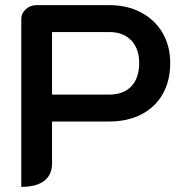

<svg xmlns="http://www.w3.org/2000/svg" viewBox="-20 -720 724 749"><path d="M63 -645Q63 -668 80.5 -684Q98 -700 124 -700H406Q476 -700 530 -671.5Q584 -643 614 -592Q644 -541 644 -474Q644 -405 615 -353.5Q586 -302 532 -274Q478 -246 406 -246H183V-83Q183 -38 152.5 -14.5Q122 9 63 9ZM406 -351Q462 -351 492.5 -383.5Q523 -416 523 -474Q523 -530 492 -562.5Q461 -595 406 -595H183V-351Z"/></svg>

Font: K2D SemiBold
Style: Regular
Weight: 600
Designer: Katatrad Aksorn Co.,Ltd.
Foundry: Cadson Demak Co.,Ltd.
Version: Version 1.000; ttfautohint (v1.6)